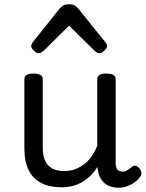

<svg xmlns="http://www.w3.org/2000/svg" viewBox="-20 -859 685 898"><path d="M269 17Q211 17 172 -3.5Q133 -24 113.5 -64.5Q94 -105 94 -166V-489Q94 -502 104.5 -508.5Q115 -515 136 -515Q158 -515 169 -508.5Q180 -502 180 -489V-166Q180 -131 191 -107Q202 -83 224.5 -71Q247 -59 280 -59Q308 -59 332 -68Q356 -77 375.5 -92.5Q395 -108 410 -130Q425 -152 435 -177V-489Q435 -502 445.5 -508.5Q456 -515 478 -515Q499 -515 510 -508.5Q521 -502 521 -489V-96Q521 -82 525 -73Q529 -64 536.5 -60Q544 -56 553 -56Q562 -56 569.5 -59.5Q577 -63 584.5 -69Q592 -75 599 -80Q607 -86 616.5 -83Q626 -80 634 -69Q639 -62 641 -52Q643 -42 636 -33Q626 -18 610 -6.5Q594 5 575 12Q556 19 536 19Q512 19 494.5 12.5Q477 6 465 -6Q453 -18 446 -34Q439 -50 437 -69L436 -78Q422 -56 404.5 -38.5Q387 -21 366 -8.5Q345 4 320.5 10.5Q296 17 269 17ZM161 -610Q151 -610 138.5 -622Q126 -634 126 -644Q126 -647 127 -650Q128 -653 132 -660L259 -819Q265 -826 274.5 -832.5Q284 -839 303 -839Q322 -839 331 -832.5Q340 -826 346 -819L474 -660Q479 -653 480 -650Q481 -647 481 -644Q481 -634 468 -622Q455 -610 446 -610Q439 -610 433 -613.5Q427 -617 421 -623L303 -739L186 -623Q179 -617 173 -613.5Q167 -610 161 -610Z"/></svg>

Font: Playwrite PT
Style: Regular
Weight: 400
Designer: Veronika Burian, José Scaglione
Foundry: TypeTogether
Version: Version 1.002